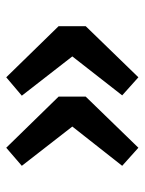

<svg xmlns="http://www.w3.org/2000/svg" viewBox="56 -564 464 616"><g transform="rotate(90 288.0 -256.0)"><path d="M64 -299 228 -468 286 -416 161 -256 287 -94 228 -44 64 -212ZM290 -299 454 -468 512 -416 386 -256 512 -94 454 -44 290 -212Z"/></g></svg>

Font: Codetta
Style: Bold
Weight: 700
Designer: Ulrich Proeller
Foundry: PROSA GmbH
Version: Version 2.00;September 29, 2018;FontCreator 11.5.0.2427 64-b